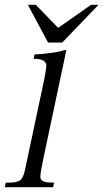

<svg xmlns="http://www.w3.org/2000/svg" viewBox="-51 -779 430 799"><path d="M328 -759H359L208 -602H149L65 -759H98L191 -663ZM129 -117Q117 -61 117 -43Q117 -38 118 -36Q124 -19 164 -19H174L170 0H-31L-27 -19H-14Q20 -19 33 -29Q46 -39 53 -72L134 -453Q142 -495 142 -507Q142 -508 142 -509Q137 -534 95 -534H89L93 -553H98Q114 -553 135 -555.5Q156 -558 183 -562Q191 -564 199 -565.5Q207 -567 215 -570H225Z"/></svg>

Font: New Athena Unicode
Style: Italic
Weight: 400
Designer: J. Rusten 1997; rev. by R. Hancock 2001, 2002, rev. by D. Mastronarde 2002-2019
Foundry: Society for Classical Studies (formerly American Philological Association)
Version: Version 5.008